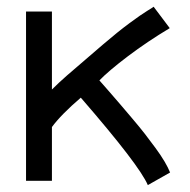

<svg xmlns="http://www.w3.org/2000/svg" viewBox="-20 -532 558 565"><path d="M272.5 -295.4Q277.8 -289.6 299.1 -265.1Q320.3 -240.7 333.3 -225.6Q346.2 -210.4 368.4 -184.3Q390.6 -158.2 405.8 -138.7Q420.9 -119.1 437.3 -96.9Q453.6 -74.7 464.4 -56.4Q475.1 -38.1 480.5 -24.4L415 12.7Q390.1 -45.9 217.8 -244.6Q159.7 -194.8 132.8 -158.2V0H56.6V-498H132.8V-268.6Q152.8 -288.6 177 -309.8Q201.2 -331.1 232.9 -357.9Q264.6 -384.8 281.7 -399.9Q326.7 -438.5 361.1 -463.9Q395.5 -489.3 413.1 -500Q430.7 -510.7 432.1 -512.2L479.5 -449.2Q413.6 -409.7 356.4 -366.5Q299.3 -323.2 272.5 -295.4Z"/></svg>

Font: FantasqueSansM Nerd Font
Style: Regular
Weight: 400
Monospace: yes
Designer: Jany Belluz
Version: Version 1.8.0 ; ttfautohint (v1.8.2);Nerd Fonts 3.4.0